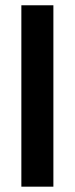

<svg xmlns="http://www.w3.org/2000/svg" viewBox="-20 -700 280 720"><path d="M60.1 0V-680.2H180.2V0Z"/></svg>

Font: TASA Orbiter Deck SemiBold
Style: Regular
Weight: 600
Designer: Weizhong Zhang
Version: Version 1.000;Glyphs 3.1.2 (3151)